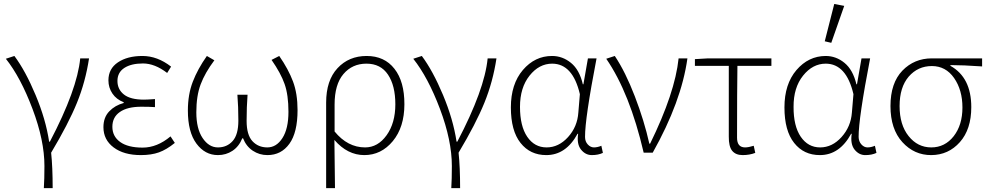

<svg xmlns="http://www.w3.org/2000/svg" viewBox="-20 -777 5029 977"><path d="M206.1 67.9Q206.1 -62 145.5 -222.7Q85 -383.3 9.8 -478L53.2 -492.2Q109.4 -417 161.1 -293.5Q212.9 -169.9 230 -56.2H233.9Q373 -321.3 388.2 -480H433.1Q415 -360.8 371.6 -253.9Q328.1 -147 240.2 0Q248 73.2 248 180.2H203.1Q206.1 134.3 206.1 67.9Z M696.8 12.2Q609.9 12.2 558.1 -26.9Q506.3 -65.9 506.3 -129.9Q506.3 -179.7 535.9 -210.4Q565.4 -241.2 609.4 -252.9V-256.8Q572.3 -271 552 -301Q531.7 -331.1 531.7 -368.2Q531.7 -427.2 580.1 -459.7Q628.4 -492.2 704.6 -492.2Q780.8 -492.2 850.6 -438L830.6 -405.8Q767.6 -454.1 707.5 -454.1Q647.5 -454.1 612.5 -431.2Q577.6 -408.2 577.6 -365.2Q577.6 -322.3 610.6 -296.1Q643.6 -270 712.4 -270Q730.5 -270 768.6 -272.9V-231.9Q740.7 -233.9 698.7 -233.9Q627.9 -233.9 589.8 -207Q551.8 -180.7 551.8 -131.8Q551.8 -83 591.6 -54.4Q631.3 -25.9 705.6 -25.9Q779.8 -25.9 847.7 -83L869.6 -49.8Q827.6 -15.6 788.8 -1.7Q750 12.2 696.8 12.2Z M1088.9 12.2Q1022.9 12.2 979.5 -46.4Q936 -105 936 -214.8Q936 -295.9 960.9 -360.8Q985.8 -425.8 1032.7 -492.2L1070.8 -470.2Q1022.9 -406.2 1001 -347.7Q979 -289.1 979 -205.6Q979 -122.1 1011 -74.5Q1043 -26.9 1088.9 -26.9Q1134.8 -26.9 1163.8 -59.3Q1192.9 -91.8 1192.9 -163.1Q1192.9 -234.4 1188 -294.9H1239.7Q1234.9 -233.4 1234.9 -162.1Q1234.9 -90.8 1264.4 -58.8Q1293.9 -26.9 1340.3 -26.9Q1386.7 -26.9 1417.2 -74.5Q1447.8 -122.1 1447.8 -208Q1447.8 -293.9 1428.2 -349.4Q1408.7 -404.8 1361.8 -472.2L1400.9 -492.2Q1447.8 -424.3 1470.9 -362.5Q1494.1 -300.8 1494.1 -216.8Q1494.1 -103 1452.6 -45.4Q1411.1 12.2 1340.8 12.2Q1299.8 12.2 1266.4 -10Q1232.9 -32.2 1216.8 -73.2H1212.9Q1195.8 -31.2 1162.8 -9.5Q1129.9 12.2 1088.9 12.2Z M1837.9 -26.9Q1902.8 -26.9 1947.3 -88.9Q1991.7 -150.9 1991.7 -246.1Q1991.7 -341.3 1954.3 -397.2Q1917 -453.1 1844.7 -453.1Q1772.5 -453.1 1727.5 -400.1Q1682.6 -347.2 1682.6 -245.1V-107.9Q1749 -26.9 1837.9 -26.9ZM1639.6 180.2V-254.9Q1639.6 -367.7 1697.3 -429.9Q1754.9 -492.2 1845.7 -492.2Q1936.5 -492.2 1987.3 -426.8Q2038.1 -362.3 2037.8 -246.1Q2037.6 -129.9 1978.8 -58.8Q1919.9 12.2 1834 12.2Q1748 12.2 1681.6 -64.9Q1682.6 -27.8 1684.6 180.2Z M2279.3 67.9Q2279.3 -62 2218.8 -222.7Q2158.2 -383.3 2083 -478L2126.5 -492.2Q2182.6 -417 2234.4 -293.5Q2286.1 -169.9 2303.2 -56.2H2307.1Q2446.3 -321.3 2461.4 -480H2506.3Q2488.3 -360.8 2444.8 -253.9Q2401.4 -147 2313.5 0Q2321.3 73.2 2321.3 180.2H2276.4Q2279.3 134.3 2279.3 67.9Z M2922.9 -204.1 2930.7 -297.9Q2894.5 -452.6 2790 -453.1Q2723.1 -453.1 2674.6 -392.1Q2626 -331.1 2626 -233.2Q2626 -135.3 2662.8 -81.1Q2699.7 -26.9 2761.2 -26.9Q2822.8 -26.9 2870.4 -79.3Q2918 -131.8 2922.9 -204.1ZM2759.8 12.2Q2677.7 12.2 2628.7 -49.8Q2579.6 -111.8 2579.6 -230.5Q2579.6 -349.1 2640.6 -420.7Q2701.7 -492.2 2789.1 -492.2Q2842.3 -492.2 2885.5 -457Q2928.7 -421.9 2945.8 -348.1H2948.7L2971.7 -480H3015.6Q2956.5 -173.8 2957 -80.1Q2957 -57.1 2970.9 -42Q2984.9 -26.9 3002.4 -26.9Q3020 -26.9 3040 -35.2L3047.9 1Q3023.9 12.2 2991.5 12.2Q2959 12.2 2936.5 -15.9Q2914.1 -43.9 2921.9 -96.2H2918.9Q2859.9 12.2 2759.8 12.2Z M3255.4 0Q3184.6 -304.2 3064.9 -478L3108.4 -492.2Q3162.6 -411.1 3210.4 -286.6Q3258.3 -162.1 3284.2 -45.9H3288.1Q3415 -304.7 3433.1 -480H3478Q3447.3 -259.8 3301.3 0Z M3705.6 -9.8Q3688 -31.7 3688.5 -82V-441.9H3516.1V-476.1L3583 -480H3905.3V-441.9H3732.4Q3730.5 -317.9 3730.5 -76.2Q3730.5 -27.3 3771 -26.9Q3789.1 -26.9 3815.4 -35.2L3823.2 1Q3793.9 12.2 3758.8 12.2Q3723.6 12.2 3705.6 -9.8Z M4176.8 -566.9 4225.1 -756.8 4275.9 -747.1 4210 -559.1ZM4018.1 -233.4Q4017.6 -135.7 4054.7 -81.1Q4091.8 -26.9 4153.3 -26.9Q4214.8 -26.9 4262.2 -79.6Q4309.6 -132.3 4314.9 -204.1L4322.8 -297.9Q4286.6 -452.6 4182.1 -453.1Q4115.2 -453.1 4066.4 -392.1Q4017.6 -331.1 4018.1 -233.4ZM4151.9 12.2Q4069.8 12.2 4021 -49.8Q3971.7 -111.8 3971.7 -230.5Q3971.7 -349.1 4032.7 -420.4Q4093.8 -491.7 4181.2 -492.2Q4234.4 -492.2 4277.3 -457Q4320.3 -421.9 4337.9 -348.1H4340.8L4363.8 -480H4407.7Q4348.6 -173.8 4349.1 -80.1Q4349.6 -57.1 4363.3 -42Q4377 -26.9 4394.5 -26.9Q4412.1 -26.9 4432.1 -35.2L4439.9 1Q4416 12.2 4383.8 12.2Q4351.6 12.7 4328.6 -15.6Q4306.2 -43.9 4314 -96.2H4311Q4252 12.2 4151.9 12.2Z M4833 -84Q4877.4 -141.1 4877.4 -230Q4877.4 -318.8 4835 -379.9Q4792.5 -440.9 4721.7 -440.9Q4650.9 -440.9 4604 -387.2Q4557.6 -333 4557.6 -237.3Q4557.6 -141.6 4603.5 -84.5Q4649.4 -26.9 4718.8 -26.9Q4788.1 -26.9 4833 -84ZM4571.8 -417.5Q4632.3 -480 4721.7 -480H4977.5V-439Q4879.4 -445.8 4816.4 -445.8V-441.9Q4922.4 -382.8 4922.4 -231.9Q4922.4 -119.1 4864.3 -53.7Q4806.2 11.7 4719.2 12.2Q4632.3 12.7 4571.8 -53.7Q4511.2 -120.1 4511.2 -237.3Q4511.2 -354.5 4571.8 -417.5Z"/></svg>

Font: SourceSansPro-Light
Style: Regular
Weight: 300
Designer: Paul D. Hunt
Foundry: Adobe Systems Incorporated
Version: Version 2.020;PS 2.0;hotconv 1.0.86;makeotf.lib2.5.63406